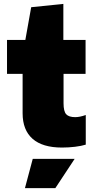

<svg xmlns="http://www.w3.org/2000/svg" viewBox="-20 -745 488 985"><path d="M148 70H363L264 220H108ZM298 12Q198 12 147 -33Q96 -78 96 -164V-366H16V-540H110L140 -708L305 -725V-540H419V-366H306V-215Q306 -174 319.5 -159Q333 -144 366 -144Q389 -144 420 -155V-3Q398 4 365 8Q332 12 298 12Z"/></svg>

Font: Encode Sans Narrow
Style: Black
Weight: 900
Designer: Pablo Impallari, Andres Torresi
Foundry: Pablo Impallari, Andres Torresi
Version: Version 1.000; ttfautohint (v1.00) -l 8 -r 50 -G 200 -x 14 -